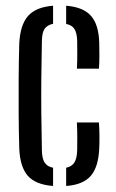

<svg xmlns="http://www.w3.org/2000/svg" viewBox="-20 -626 395 653"><path d="M45.5 -121.5Q44 -171.5 43.5 -235Q43 -298.5 43.5 -362.2Q44 -426 45.5 -477.5Q48.5 -541 75.2 -571.5Q102 -602 160.5 -606.5V-545Q140.5 -541 131.8 -528Q123 -515 122.5 -487.5Q121 -419 120.5 -359.8Q120 -300.5 120.5 -241.5Q121 -182.5 122.5 -114.5Q123 -86.5 131.8 -73Q140.5 -59.5 160.5 -55.5V6.5Q101 2 74.5 -28.2Q48 -58.5 45.5 -121.5ZM241.5 -392.5Q243 -416 242.8 -443.2Q242.5 -470.5 242.5 -487.5Q241.5 -515 232.8 -528Q224 -541 205 -544.5V-606.5Q263 -602 289.5 -572Q316 -542 317.5 -480Q318 -461 318 -436.8Q318 -412.5 316.5 -392.5ZM205 6.5V-55.5Q224 -59.5 232.8 -73Q241.5 -86.5 242.5 -114.5Q242.5 -132.5 242.8 -156.5Q243 -180.5 241.5 -209.5H316.5Q318 -189 318.2 -165Q318.5 -141 317.5 -121.5Q315 -58.5 288.8 -28Q262.5 2.5 205 6.5Z"/></svg>

Font: Big Shoulders Stencil Display Medium
Style: Regular
Weight: 500
Designer: Patric King
Foundry: XO Type Co
Version: Version 1.000